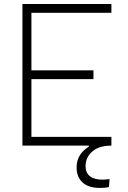

<svg xmlns="http://www.w3.org/2000/svg" viewBox="-20 -713 626 940"><path d="M89.8 0V-693.4H525.4V-650.4H133.8V-368.7H437.5V-325.7H133.8V-43H525.4V0H524.9Q464.8 0 431.9 28.6Q398.9 57.1 398.9 101.6Q398.9 132.8 420.2 149.7Q441.4 166.5 480 166.5Q494.6 166.5 516.6 164.1L513.2 202.6Q501.5 205.6 489.3 206.3Q477.1 207 467.3 207Q414.1 207 384.5 180.7Q355 154.3 355 106.4Q355 42 415 4.9V0Z"/></svg>

Font: Caskaydia Cove ExtraLight
Style: Regular
Weight: 200
Monospace: yes
Designer: Aaron Bell
Foundry: Saja Typeworks
Version: Version 4.300; ttfautohint (v1.8.3)